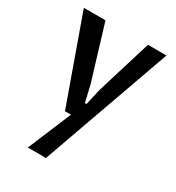

<svg xmlns="http://www.w3.org/2000/svg" viewBox="-185 -631 920 1004"><g transform="rotate(30 275.0 -128.5)"><path d="M25.4 -517.6H156.2L256.8 -186L279.3 -88.9H289.1L311 -186L412.6 -517.6H524.4L246.6 261.7H137.2L246.6 0H210.4Z"/></g></svg>

Font: Proza Libre
Style: Medium
Weight: 500
Designer: Jasper de Waard
Foundry: Jasper de Waard
Version: Version 1.000; ttfautohint (v1.4.1.8-43bc)